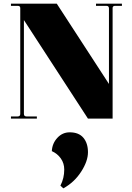

<svg xmlns="http://www.w3.org/2000/svg" viewBox="-20 -650 722 1052"><path d="M40 0V-12H77Q91 -12 91 -26V-606Q91 -618 77 -618H40V-630H291L577 -190V-604Q577 -618 563 -618H506V-630H648V-618H611Q597 -618 597 -606V0H462L111 -540V-26Q111 -12 125 -12H182V0ZM327 382 311 367Q332 327 332 279Q332 245 313.5 218.5Q295 192 264 178Q266 136 294 105.5Q322 75 362 75Q412 75 437 105Q462 135 462 184Q462 233 424.5 291Q387 349 327 382Z"/></svg>

Font: Arapey Black-Display
Style: Regular
Weight: 900
Designer: Eduardo Rodriguez Tunni
Foundry: Eduardo Rodriguez Tunni
Version: Version 4.000